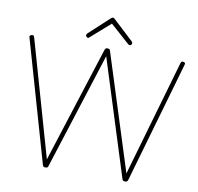

<svg xmlns="http://www.w3.org/2000/svg" viewBox="-118 -1313 1498 1450"><g transform="rotate(10 631.0 -587.5)"><path d="M324 14Q314 14 309.5 10.5Q305 7 303 -1L36 -931Q33 -939 35.5 -944Q38 -949 47 -952Q57 -955 62 -952.5Q67 -950 71 -937L325 -48L610 -938Q613 -946 616.5 -949.5Q620 -953 630 -953Q642 -953 646 -949.5Q650 -946 652 -938L935 -48L1192 -938Q1196 -949 1201 -952Q1206 -955 1215 -952Q1225 -949 1226.5 -944Q1228 -939 1225 -931L957 -1Q954 7 949.5 10.5Q945 14 935 14Q925 14 920.5 10.5Q916 7 913 -1L631 -893L346 -1Q344 7 339.5 10.5Q335 14 324 14ZM470 -1006Q464 -1006 459 -1011.5Q454 -1017 454 -1024Q454 -1027 455.5 -1030Q457 -1033 459 -1036L615 -1180Q620 -1185 623.5 -1187Q627 -1189 631 -1189Q635 -1189 638.5 -1187Q642 -1185 647 -1180L803 -1035Q805 -1033 806 -1030Q807 -1027 807 -1024Q807 -1016 802.5 -1011Q798 -1006 791 -1006Q787 -1006 784 -1007.5Q781 -1009 778 -1012L631 -1143L483 -1013Q480 -1009 477.5 -1007.5Q475 -1006 470 -1006Z"/></g></svg>

Font: Playwrite US Modern Thin
Style: Regular
Weight: 250
Designer: Veronika Burian, José Scaglione
Foundry: TypeTogether
Version: Version 1.003